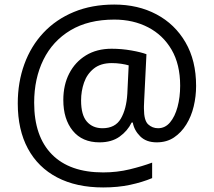

<svg xmlns="http://www.w3.org/2000/svg" viewBox="-20 -734 939 843"><path d="M841 -357Q841 -311 830.5 -267Q820 -223 798 -187.5Q776 -152 744 -130.5Q712 -109 668 -109Q622 -109 595.5 -135.5Q569 -162 563 -196H558Q540 -159 505 -134Q470 -109 417 -109Q341 -109 299.5 -160Q258 -211 258 -295Q258 -361 284 -411.5Q310 -462 357.5 -491Q405 -520 470 -520Q514 -520 556.5 -512.5Q599 -505 623 -496L613 -293Q612 -275 612 -267.5Q612 -260 612 -257Q612 -205 630.5 -188Q649 -171 674 -171Q705 -171 726.5 -196.5Q748 -222 759.5 -264.5Q771 -307 771 -358Q771 -451 733.5 -515.5Q696 -580 630.5 -614Q565 -648 482 -648Q368 -648 289.5 -601Q211 -554 170.5 -471.5Q130 -389 130 -283Q130 -135 208 -56Q286 23 433 23Q494 23 549.5 9.5Q605 -4 648 -20V48Q605 66 551.5 77.5Q498 89 433 89Q315 89 231 45Q147 1 102.5 -81.5Q58 -164 58 -280Q58 -373 87 -452.5Q116 -532 171 -590.5Q226 -649 304.5 -681.5Q383 -714 482 -714Q586 -714 667 -671Q748 -628 794.5 -548Q841 -468 841 -357ZM336 -293Q336 -229 361.5 -200Q387 -171 430 -171Q486 -171 510.5 -213Q535 -255 539 -322L545 -447Q532 -451 512 -454Q492 -457 471 -457Q422 -457 392 -433Q362 -409 349 -371.5Q336 -334 336 -293Z"/></svg>

Font: Noto Sans Lisu
Style: Regular
Weight: 400
Designer: Monotype Design Team. David Williams.
Foundry: Monotype Imaging Inc.
Version: Version 2.102